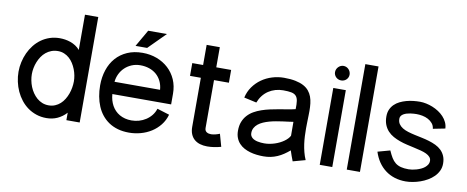

<svg xmlns="http://www.w3.org/2000/svg" viewBox="-61 -931 2923 1201"><g transform="rotate(10 1400.5 -330.5)"><path d="M480.8 0V-669.9H396.4V-445.8Q384.2 -460.4 368.5 -470.5Q352.8 -480.5 335.8 -486.5Q318.7 -492.4 301.5 -495.1Q284.2 -497.7 267.8 -497.7Q233.8 -497.7 204.3 -487.9Q174.8 -478 150.4 -460.5Q126 -443 107.1 -419Q88.1 -395 75.3 -367.1Q62.5 -339.2 55.7 -308.6Q48.8 -278 48.8 -246.6Q48.8 -215 55.7 -183.7Q62.5 -152.3 75.4 -124Q88.4 -95.7 107.5 -71.3Q126.6 -46.9 151.2 -29.1Q175.9 -11.2 205.8 -1.2Q235.7 8.9 270.3 8.9Q288.6 8.9 306.1 5.4Q323.6 1.8 339.5 -5.4Q355.3 -12.7 369.8 -23.3Q384.2 -33.8 396.4 -47.4V0ZM133.5 -246.6Q133.5 -265.7 137.4 -285.6Q141.2 -305.5 148.9 -324.5Q156.5 -343.5 167.8 -360.3Q179.2 -377.1 194.3 -389.5Q209.4 -401.9 228.5 -409.2Q247.7 -416.5 270.3 -416.5Q291.7 -416.5 309.8 -408.9Q327.9 -401.4 342.3 -388.5Q356.8 -375.6 367.6 -358.6Q378.4 -341.6 385.7 -322.8Q393.1 -304 396.8 -284.4Q400.5 -264.8 400.5 -246.6Q400.5 -227.9 397 -207.6Q393.6 -187.3 386.6 -167.8Q379.6 -148.4 368.9 -130.9Q358.2 -113.4 343.8 -100.4Q329.5 -87.4 311 -79.7Q292.5 -71.9 270.3 -71.9Q248 -71.9 229.3 -79.5Q210.6 -87 195.4 -100.2Q180.3 -113.4 168.6 -130.5Q156.9 -147.6 149 -167.2Q141.2 -186.8 137.4 -207.1Q133.5 -227.4 133.5 -246.6Z M741.6 -532.7H815.3L922.2 -639.8H803.2ZM945.1 -169.2Q937.5 -145.3 922.5 -126.6Q907.5 -108 887.6 -95.2Q867.8 -82.3 844.6 -75.6Q821.4 -69 797 -69Q775 -69 755.9 -73.9Q736.7 -78.9 720.9 -88Q705.2 -97 692.8 -109.9Q680.4 -122.7 671.7 -138.4Q663 -154.2 657.8 -172.5Q652.7 -190.8 651.2 -210.8H1024.5V-278.1Q1024.5 -327.5 1006.8 -367.9Q989 -408.2 957.7 -437.1Q926.4 -465.9 884.4 -481.8Q842.4 -497.6 793.6 -497.6Q739 -497.6 696.6 -478.9Q654.2 -460.2 625.2 -427.2Q596.3 -394.3 581.4 -349.2Q566.4 -304.1 566.4 -251Q566.4 -215.1 572.6 -181.9Q578.7 -148.7 590.9 -119.7Q603.1 -90.7 622 -67.1Q640.9 -43.5 666.3 -26.4Q691.7 -9.4 723.9 -0.2Q756.1 8.9 795 8.9Q832.6 8.9 869 -1.1Q905.4 -11.1 936 -30.5Q966.6 -49.9 989.5 -78.7Q1012.5 -107.5 1023.1 -145.1ZM651.2 -288.7Q653.8 -315.1 665.1 -338.6Q676.4 -362.1 694.9 -379.8Q713.5 -397.6 738.6 -408.1Q763.8 -418.6 793.6 -418.6Q823.7 -418.6 849.7 -409.8Q875.6 -401 895 -384.3Q914.3 -367.6 926.3 -343.3Q938.2 -319.1 940.4 -288.7Z M1357.1 -83.1Q1351.6 -80.8 1344.7 -78.5Q1337.8 -76.2 1330.6 -74.4Q1323.4 -72.6 1316.3 -71.5Q1309.2 -70.3 1302.6 -70.3Q1294.8 -70.3 1287.5 -72Q1280.3 -73.7 1274.6 -77.4Q1268.9 -81.1 1265.6 -87.3Q1262.3 -93.6 1262.3 -102.8V-407.1H1356.8V-488.3H1262.3V-616.2H1178.7V-488.3H1109.9V-407.1H1178.7V-95.2Q1178.7 -69.1 1186.8 -49.4Q1194.9 -29.8 1209.8 -16.8Q1224.7 -3.9 1245.5 2.5Q1266.4 8.9 1291.6 8.9Q1314 8.9 1336.1 5.4Q1358.3 2 1379.3 -3.9Z M1913.7 -13.7Q1903.4 -37.1 1897.2 -61.7Q1890.9 -86.3 1887.4 -111.2Q1883.9 -136.1 1882.8 -161Q1881.6 -185.9 1881.6 -210Q1881.6 -225.2 1882 -238.9Q1882.3 -252.6 1882.6 -265.9Q1882.9 -279.2 1883.3 -292.7Q1883.7 -306.2 1883.7 -320.7Q1883.7 -345.5 1881.1 -368.2Q1878.5 -390.9 1871.3 -410.4Q1864.1 -429.9 1850.8 -446Q1837.5 -462.2 1816.2 -473.6Q1794.8 -485 1764.2 -491.3Q1733.6 -497.6 1691.7 -497.6Q1653.4 -497.6 1616.8 -486.3Q1580.2 -475.1 1550 -453.7Q1519.8 -432.3 1498.1 -401.7Q1476.4 -371.2 1467.7 -332.5L1547.2 -314.9Q1556.8 -340 1572 -359.6Q1587.3 -379.2 1607.2 -392.4Q1627.1 -405.6 1650.7 -412.5Q1674.3 -419.4 1700.2 -419.4Q1732.5 -419.4 1752 -415.5Q1771.4 -411.6 1781.7 -400.3Q1792 -389 1794.9 -369Q1797.9 -348.9 1796.8 -316.9Q1774.5 -311.3 1748.4 -307.1Q1722.2 -303 1694.7 -298.2Q1667.2 -293.3 1639.4 -287.4Q1611.6 -281.4 1586.1 -272.5Q1560.5 -263.7 1538.5 -251.1Q1516.5 -238.5 1500.1 -220.3Q1483.6 -202.1 1474.2 -178Q1464.8 -153.9 1464.8 -121.7Q1464.8 -95.9 1472.6 -76.2Q1480.3 -56.4 1493.9 -41.9Q1507.4 -27.3 1525.3 -17.6Q1543.1 -7.9 1563.6 -2Q1584.1 3.9 1605.9 6.4Q1627.7 8.9 1648.7 8.9Q1673.2 8.9 1694.8 4.5Q1716.4 0 1736.5 -8.7Q1756.5 -17.3 1774.9 -29.7Q1793.3 -42.1 1811.6 -57.6Q1817 -41 1822.8 -24.4Q1828.5 -7.8 1835 7.9ZM1797.2 -148.2Q1792.4 -138.5 1783.4 -128.9Q1774.4 -119.3 1762.5 -110.9Q1750.6 -102.5 1736.5 -95.4Q1722.4 -88.3 1706.5 -83.1Q1690.7 -77.9 1673.8 -74.9Q1656.9 -71.9 1639.9 -71.9Q1629.3 -71.9 1618.3 -72.9Q1607.3 -74 1597.2 -76.1Q1587 -78.2 1578.3 -82.1Q1569.6 -85.9 1563.2 -91.4Q1556.8 -96.9 1553 -104.5Q1549.3 -112.1 1549.3 -121.7Q1549.3 -140.1 1557.1 -154.4Q1564.9 -168.7 1578.4 -179.5Q1591.9 -190.3 1609.7 -198.1Q1627.6 -205.9 1647.5 -211.4Q1667.4 -216.9 1688.4 -220.6Q1709.5 -224.4 1729.3 -227.1Q1749.1 -229.7 1766.5 -231.9Q1783.8 -234 1796.8 -236.2Z M2085.2 -488.3H2005.6V0H2085.2ZM2091.6 -587.8Q2091.6 -597.4 2088 -606Q2084.4 -614.5 2078.1 -621.2Q2071.9 -627.8 2063.5 -631.5Q2055.2 -635.3 2045.5 -635.3Q2035.8 -635.3 2027.5 -631.5Q2019.2 -627.7 2012.7 -621.1Q2006.2 -614.5 2002.6 -606Q1999 -597.4 1999 -587.8Q1999 -578.4 2002.8 -570.2Q2006.6 -562 2012.9 -556Q2019.2 -549.9 2027.7 -546.5Q2036.2 -543.1 2045.4 -543.1Q2055.1 -543.1 2063.5 -546.5Q2071.8 -549.8 2078.1 -555.9Q2084.4 -562 2088 -570.2Q2091.6 -578.4 2091.6 -587.8Z M2261 -669.9H2177.2V0H2261Z M2740 -360Q2739 -381.1 2730.3 -399.5Q2721.6 -418 2707.3 -433.3Q2693.1 -448.6 2674.7 -460.6Q2656.4 -472.5 2636.2 -480.7Q2616 -488.8 2595.2 -493.2Q2574.3 -497.6 2555.2 -497.6Q2535 -497.6 2512.8 -495.2Q2490.5 -492.8 2469.2 -486.9Q2447.9 -481 2428.6 -471.6Q2409.4 -462.2 2395 -448.1Q2380.5 -434.1 2372 -415Q2363.5 -395.9 2363.5 -370.8Q2363.5 -340.6 2372.4 -318.3Q2381.2 -296 2396.5 -279.5Q2411.9 -262.9 2432.1 -251.7Q2452.3 -240.5 2475.2 -232.4Q2498.2 -224.2 2522.1 -218.8Q2546 -213.3 2569 -208.2Q2591.9 -203.1 2612.1 -197.9Q2632.3 -192.7 2647.6 -185.4Q2663 -178 2671.8 -167.8Q2680.7 -157.6 2680.7 -142.8Q2680.7 -130.5 2674.3 -120.2Q2667.8 -109.9 2657.7 -101.5Q2647.5 -93.1 2634.1 -87Q2620.7 -80.9 2607.1 -76.9Q2593.4 -72.9 2580.3 -70.9Q2567.3 -69 2557.1 -69Q2528.3 -69 2508.2 -74.3Q2488 -79.6 2473.2 -91.2Q2458.4 -102.9 2447.3 -121.2Q2436.2 -139.4 2424.9 -165.3L2346.7 -143.7Q2358.2 -107.8 2377.4 -79.4Q2396.7 -51 2422.9 -31.4Q2449 -11.7 2481.4 -1.4Q2513.9 8.9 2552 8.9Q2573.1 8.9 2596.9 4.6Q2620.7 0.4 2644.3 -7.9Q2668 -16.2 2689.6 -28.8Q2711.3 -41.4 2727.9 -58Q2744.5 -74.6 2754.3 -95.3Q2764.2 -116.1 2764.2 -140.9Q2764.2 -169.3 2755.2 -189.6Q2746.3 -210 2731.1 -224.7Q2715.8 -239.4 2695.4 -249.2Q2674.9 -259 2652 -265.9Q2629.2 -272.8 2605 -277.8Q2580.8 -282.7 2557.9 -287.8Q2535 -292.8 2514.6 -299.1Q2494.1 -305.4 2478.9 -314.9Q2463.6 -324.5 2454.7 -337.9Q2445.8 -351.3 2445.8 -370.8Q2445.8 -381.3 2451.3 -388.9Q2456.8 -396.5 2465.8 -401.6Q2474.7 -406.7 2485.8 -410Q2496.8 -413.2 2508.3 -414.9Q2519.8 -416.6 2530.2 -417.2Q2540.5 -417.8 2547.6 -417.8Q2565.2 -417.8 2584.7 -414.1Q2604.2 -410.3 2620.9 -401.5Q2637.6 -392.7 2649.2 -378.8Q2660.9 -364.9 2663.1 -344.8Z"/></g></svg>

Font: SaysetthaMai Thin
Style: Regular
Weight: 100
Designer: John M. Durdin
Foundry: Lao Script for Windows
Version: Version 1.101